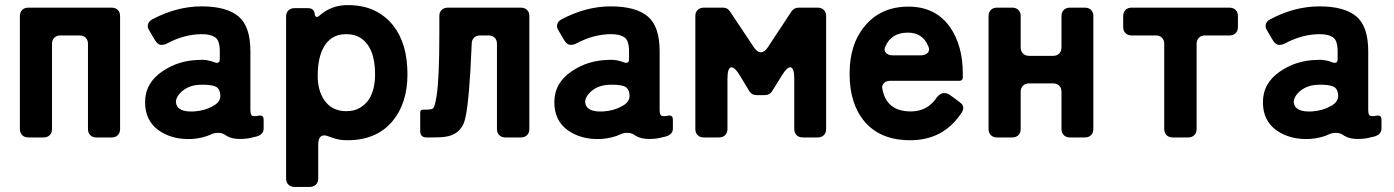

<svg xmlns="http://www.w3.org/2000/svg" viewBox="-20 -539 5468 753"><path d="M58 -33V-476Q58 -491 67 -500Q76 -509 91 -509H418Q433 -509 442 -500Q451 -491 451 -476V-33Q451 -18 442 -9Q433 0 418 0H358Q343 0 334 -9Q325 -18 325 -33V-367Q325 -382 316 -391Q307 -400 292 -400H217Q202 -400 193 -391Q184 -382 184 -367V-33Q184 -18 175 -9Q166 0 151 0H91Q76 0 67 -9Q58 -18 58 -33Z M733 6Q656 10 602 -28Q549 -66 549 -138Q549 -214 618 -260Q680 -302 759 -304Q791 -307 823 -294Q842 -288 842 -307V-338Q842 -380 824 -392.5Q806 -405 772 -405Q704 -405 636 -369Q626 -363 612.5 -363Q599 -363 588 -381L565 -420Q557 -432 560.5 -444Q564 -456 577 -463Q673 -514 770.5 -514Q868 -514 915 -475Q962 -436 962 -338V-108Q962 -87 970.5 -84.5Q979 -82 993 -85Q1014 -90 1014 -69V-35Q1014 -7 974 -1Q952 6 920.5 6Q889 6 869 -6Q853 -18 837 -18Q821 -18 810 -13Q777 3 733 6ZM670 -137Q675 -98 742 -102Q784 -105 815 -123Q846 -139 844 -166.5Q842 -194 822 -201Q802 -208 763 -206.5Q724 -205 696 -183Q669 -160 670 -137Z M1102 161V-474Q1102 -489 1111 -498Q1120 -507 1135 -507H1188Q1211 -507 1214 -485.5Q1217 -464 1233 -478Q1280 -519 1342.5 -519Q1405 -519 1449 -497.5Q1493 -476 1522 -439Q1578 -368 1578 -248Q1578 -133 1518 -62Q1455 11 1343 11Q1309 11 1284.5 1.5Q1260 -8 1252 -8Q1228 -8 1228 29V161Q1228 176 1219 185Q1210 194 1195 194H1135Q1120 194 1111 185Q1102 176 1102 161ZM1338 -103Q1369 -103 1390.5 -115.5Q1412 -128 1426 -148Q1451 -186 1451 -248Q1451 -354 1393 -391Q1371 -405 1337.5 -405Q1304 -405 1282 -390Q1260 -375 1248 -351Q1226 -310 1226 -241Q1226 -184 1252 -146Q1282 -103 1338 -103Z M1628 -25V-98Q1628 -109 1640 -109H1651Q1671 -109 1678 -113.5Q1685 -118 1692 -161Q1703 -229 1703 -402V-476Q1703 -491 1712 -500Q1721 -509 1736 -509H2023Q2038 -509 2047 -500Q2056 -491 2056 -476V-33Q2056 -18 2047 -9Q2038 0 2023 0H1962Q1947 0 1938 -9Q1929 -18 1929 -33V-367Q1929 -382 1920 -391Q1911 -400 1896 -400H1863Q1848 -400 1839 -391Q1830 -382 1830 -367Q1821 -150 1806 -81Q1793 -11 1723 -2Q1701 0 1677 0H1653Q1628 0 1628 -25Z M2338 6Q2261 10 2207 -28Q2154 -66 2154 -138Q2154 -214 2223 -260Q2285 -302 2364 -304Q2396 -307 2428 -294Q2447 -288 2447 -307V-338Q2447 -380 2429 -392.5Q2411 -405 2377 -405Q2309 -405 2241 -369Q2231 -363 2217.5 -363Q2204 -363 2193 -381L2170 -420Q2162 -432 2165.5 -444Q2169 -456 2182 -463Q2278 -514 2375.5 -514Q2473 -514 2520 -475Q2567 -436 2567 -338V-108Q2567 -87 2575.5 -84.5Q2584 -82 2598 -85Q2619 -90 2619 -69V-35Q2619 -7 2579 -1Q2557 6 2525.5 6Q2494 6 2474 -6Q2458 -18 2442 -18Q2426 -18 2415 -13Q2382 3 2338 6ZM2275 -137Q2280 -98 2347 -102Q2389 -105 2420 -123Q2451 -139 2449 -166.5Q2447 -194 2427 -201Q2407 -208 2368 -206.5Q2329 -205 2301 -183Q2274 -160 2275 -137Z M2707 -33V-476Q2707 -491 2716 -500Q2725 -509 2740 -509H2816Q2833 -509 2843 -494L2937 -353Q2950 -334 2964 -334Q2978 -334 2991 -353L3084 -494Q3094 -509 3112 -509H3187Q3202 -509 3211 -500Q3220 -491 3220 -476V-33Q3220 -18 3211 -9Q3202 0 3187 0H3128Q3113 0 3104 -9Q3095 -18 3095 -33V-230Q3095 -275 3079 -275Q3066 -275 3047 -244L3008 -181Q2998 -166 2980 -166H2947Q2929 -166 2919 -181L2881 -244Q2862 -275 2849 -275Q2833 -275 2833 -230V-33Q2833 -18 2824 -9Q2815 0 2800 0H2740Q2725 0 2716 -9Q2707 -18 2707 -33Z M3550 11Q3433 11 3371 -62Q3312 -131 3312 -250Q3312 -366 3371 -436Q3434 -513 3543 -513Q3650 -513 3707 -431Q3756 -359 3756 -250V-236Q3756 -222 3742 -222H3471Q3455 -222 3446 -212.5Q3437 -203 3441 -188Q3458 -102 3552 -102Q3618 -102 3654 -157Q3668 -174 3681.5 -174Q3695 -174 3705 -167L3743 -139Q3767 -122 3752 -98Q3681 11 3550 11ZM3480 -322H3592Q3610 -322 3619 -332.5Q3628 -343 3620 -359Q3598 -411 3541 -411Q3476 -411 3453 -358Q3445 -343 3454 -332.5Q3463 -322 3480 -322Z M3857 -33V-476Q3857 -491 3866 -500Q3875 -509 3890 -509H3950Q3965 -509 3974 -500Q3983 -491 3983 -476V-353Q3983 -338 3992 -329Q4001 -320 4016 -320H4110Q4125 -320 4134 -329Q4143 -338 4143 -353V-476Q4143 -491 4152 -500Q4161 -509 4176 -509H4235Q4250 -509 4259 -500Q4268 -491 4268 -476V-33Q4268 -18 4259 -9Q4250 0 4235 0H4176Q4161 0 4152 -9Q4143 -18 4143 -33V-179Q4143 -194 4134 -203Q4125 -212 4110 -212H4016Q4001 -212 3992 -203Q3983 -194 3983 -179V-33Q3983 -18 3974 -9Q3965 0 3950 0H3890Q3875 0 3866 -9Q3857 -18 3857 -33Z M4546 -33V-367Q4546 -382 4537 -391Q4528 -400 4513 -400H4418Q4403 -400 4394 -409Q4385 -418 4385 -433V-476Q4385 -491 4394 -500Q4403 -509 4418 -509H4802Q4817 -509 4826 -500Q4835 -491 4835 -476V-433Q4835 -418 4826 -409Q4817 -400 4802 -400H4706Q4691 -400 4682 -391Q4673 -382 4673 -367V-33Q4673 -18 4664 -9Q4655 0 4640 0H4579Q4564 0 4555 -9Q4546 -18 4546 -33Z M5117 6Q5040 10 4986 -28Q4933 -66 4933 -138Q4933 -214 5002 -260Q5064 -302 5143 -304Q5175 -307 5207 -294Q5226 -288 5226 -307V-338Q5226 -380 5208 -392.5Q5190 -405 5156 -405Q5088 -405 5020 -369Q5010 -363 4996.5 -363Q4983 -363 4972 -381L4949 -420Q4941 -432 4944.5 -444Q4948 -456 4961 -463Q5057 -514 5154.5 -514Q5252 -514 5299 -475Q5346 -436 5346 -338V-108Q5346 -87 5354.5 -84.5Q5363 -82 5377 -85Q5398 -90 5398 -69V-35Q5398 -7 5358 -1Q5336 6 5304.5 6Q5273 6 5253 -6Q5237 -18 5221 -18Q5205 -18 5194 -13Q5161 3 5117 6ZM5054 -137Q5059 -98 5126 -102Q5168 -105 5199 -123Q5230 -139 5228 -166.5Q5226 -194 5206 -201Q5186 -208 5147 -206.5Q5108 -205 5080 -183Q5053 -160 5054 -137Z"/></svg>

Font: Tsunagi Gothic Black
Style: Regular
Weight: 900
Designer: Yoshimichi Ohira
Foundry: Positype
Version: Version 1.001